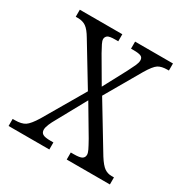

<svg xmlns="http://www.w3.org/2000/svg" viewBox="-130 -646 732 755"><g transform="rotate(30 236.5 -268.0)"><path d="M7 0V-32H17Q47 -32 63 -42.5Q79 -53 101 -89L209 -274L100 -454Q83 -483 68 -493.5Q53 -504 31 -504H21V-536H214V-504H201Q173 -504 165.5 -497.5Q158 -491 158 -482Q158 -474 164 -462Q170 -450 181 -430L247 -317L303 -422Q314 -443 320.5 -457.5Q327 -472 327 -482Q327 -495 317 -499.5Q307 -504 284 -504H272V-536H444V-504H438Q411 -504 396 -494.5Q381 -485 359 -448L266 -287L390 -82Q409 -52 423.5 -42Q438 -32 456 -32H467V0H271V-32H285Q312 -32 321.5 -38Q331 -44 331 -56Q331 -64 325 -76.5Q319 -89 305 -114L228 -244L157 -115Q146 -96 140 -81.5Q134 -67 134 -57Q134 -44 143.5 -38Q153 -32 179 -32H192V0Z"/></g></svg>

Font: Noto Serif Condensed Light
Style: Regular
Weight: 300
Width: 3
Designer: Monotype Design Team
Foundry: Monotype Imaging Inc.
Version: Version 2.013